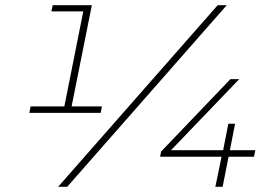

<svg xmlns="http://www.w3.org/2000/svg" viewBox="-20 -720 1062 740"><path d="M93 -285 98 -310H228L301 -676H178L183 -700H334L256 -310H373L368 -285ZM204 0 819 -700H854L239 0ZM597 -116 601 -136 868 -415H902L639 -141H840L860 -243H886L866 -141H964L959 -116H861L838 0H810L834 -116Z"/></svg>

Font: Montserrat ExtraLight
Style: Italic
Weight: 200
Italic angle: -11.3°
Designer: Julieta Ulanovsky
Foundry: Julieta Ulanovsky
Version: Version 9.000; ttfautohint (v1.8.4.7-5d5b)